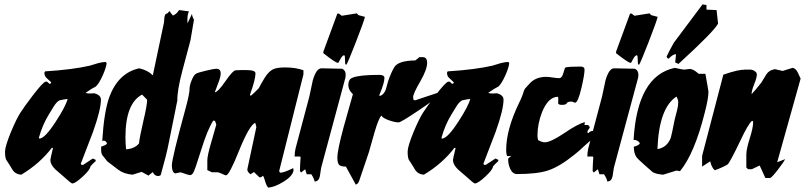

<svg xmlns="http://www.w3.org/2000/svg" viewBox="-20 -788 3677 877"><path d="M467 -498Q464 -476 448 -441Q432 -406 418 -393Q401 -385 371 -364Q381 -359 410 -362Q441 -354 441 -333Q441 -287 405 -186Q377 -113 349 -40L352 -35H360L404 -64L417 -58V-52Q401 -38 393 -28Q392 -13 358 18.5Q324 50 310 50Q305 50 270 18Q251 1 232 -15Q210 -37 210 -57Q210 -62 222 -112L217 -113Q161 -40 77 10Q56 8 45 -3Q38 -9 26 -31Q17 -45 8 -59Q3 -70 3 -96Q3 -119 30 -185Q55 -245 73 -273Q91 -301 129 -351Q178 -415 189 -415H195L206 -405L212 -407L214 -412Q203 -422 192.5 -432Q182 -442 183 -457L186 -462Q312 -470 390 -488Q408 -494 428 -499.5Q448 -505 464 -505ZM289 -336Q277 -335 253 -330Q240 -325 225 -301Q214 -283 203 -265Q174 -218 157 -157L161 -155Q186 -157 235 -233Q280 -302 289 -336Z M627 -3 585 10Q545 6 520.5 -12.5Q496 -31 470 -51Q458 -66 447 -80Q441 -88 442 -118Q449 -121 457.5 -124Q466 -127 469 -134Q460 -150 447 -144Q455 -276 479 -344Q520 -455 616 -476Q655 -467 678 -444L729 -685Q730 -697 731 -709Q734 -726 742 -726Q745 -726 748.5 -731Q752 -736 755 -737Q759 -729 770 -717Q786 -723 798 -742L843 -736Q836 -722 836 -699Q836 -686 837 -682L857 -725Q857 -714 866 -698Q861 -666 850 -604Q832 -535 813 -465Q789 -374 790 -329Q788 -318 783 -295V-294Q781 -287 751 -136Q741 -83 714 12Q709 16 702 16Q686 16 678 -2L658 14ZM652 -332Q652 -333 629 -356Q553 -316 553 -161Q553 -132 556 -106Q596 -109 615 -133Q617 -158 635 -236Q652 -307 652 -332Z M1255 -6 1260 1Q1277 1 1319 -20L1321 -12Q1319 15 1275 42Q1235 67 1205 69Q1197 60 1192 43Q1186 22 1182 15L1171 22H1165L1140 -2L1124 8Q1108 -4 1110 -16L1151 -208L1146 -227Q1120 -218 1072 -100Q1027 13 1012 13Q1009 13 994.5 6Q980 -1 972 -1H948L927 -11V-55Q927 -77 944 -135Q967 -214 968 -219L962 -236L954 -237Q928 -197 898.5 -102Q869 -7 862 2.5Q855 12 848 12Q842 12 805 -1L780 4Q765 -1 765 -33Q765 -64 828 -294Q846 -360 846 -384Q846 -398 855.5 -421.5Q865 -445 875 -451Q882 -456 920 -465Q958 -474 968 -474Q988 -474 988 -453Q988 -436 977 -409Q964 -376 961 -366Q976 -368 1010 -417.5Q1044 -467 1057 -467Q1065 -467 1081 -468Q1097 -468 1105 -468Q1147 -468 1147 -453Q1147 -425 1122 -356L1123 -353L1125 -350Q1139 -361 1162 -385Q1170 -401 1188 -431Q1206 -461 1228 -472Q1246 -480 1283 -480Q1331 -480 1366 -467Q1366 -448 1366 -448Z M1543 -474Q1559 -467 1559 -446Q1559 -438 1558 -434L1447 -22Q1444 -3 1441 17Q1436 41 1417 41Q1415 28 1402 8H1381L1374 -15L1355 0L1350 -7Q1350 -18 1351 -38Q1353 -62 1353 -69L1351 -73H1326V-78Q1326 -92 1330 -110L1393 -347Q1401 -385 1409 -422Q1425 -476 1448 -476Q1447 -476 1543 -474ZM1457 -545V-552L1521 -726H1528L1541 -716L1610 -727L1617 -719Q1627 -717 1647 -711Q1643 -692 1606.5 -598Q1570 -504 1562 -492L1557 -495L1555 -532L1552 -536Q1544 -534 1537.5 -523Q1531 -512 1526 -502L1523 -501Q1513 -501 1457 -545Z M1991 -368Q1990 -360 1980 -348Q1970 -336 1890.5 -282.5Q1811 -229 1801 -229Q1784 -229 1758 -238Q1729 -248 1722 -260Q1709 -247 1690 -181Q1677 -137 1665 -93Q1660 -77 1621 37Q1615 54 1605 55L1560 -27Q1536 -27 1528.5 -35.5Q1521 -44 1521 -68Q1521 -102 1550 -209Q1571 -283 1592 -358Q1571 -377 1571 -399Q1571 -426 1590 -433Q1621 -446 1712 -446Q1736 -446 1736 -432Q1736 -409 1713 -355L1714 -349Q1733 -355 1742 -378Q1747 -398 1753 -418Q1767 -458 1781 -481Q1799 -511 1877 -512L1896 -527H1911Q1931 -527 1931 -501Q1931 -470 1899 -415Q1867 -360 1867 -344Q1867 -340 1869 -331L1877 -330Z M2306 -498Q2303 -476 2287 -441Q2271 -406 2257 -393Q2240 -385 2210 -364Q2220 -359 2249 -362Q2280 -354 2280 -333Q2280 -287 2244 -186Q2216 -113 2188 -40L2191 -35H2199L2243 -64L2256 -58V-52Q2240 -38 2232 -28Q2231 -13 2197 18.5Q2163 50 2149 50Q2144 50 2109 18Q2090 1 2071 -15Q2049 -37 2049 -57Q2049 -62 2061 -112L2056 -113Q2000 -40 1916 10Q1895 8 1884 -3Q1877 -9 1865 -31Q1856 -45 1847 -59Q1842 -70 1842 -96Q1842 -119 1869 -185Q1894 -245 1912 -273Q1930 -301 1968 -351Q2017 -415 2028 -415H2034L2045 -405L2051 -407L2053 -412Q2042 -422 2031.5 -432Q2021 -442 2022 -457L2025 -462Q2151 -470 2229 -488Q2247 -494 2267 -499.5Q2287 -505 2303 -505ZM2128 -336Q2116 -335 2092 -330Q2079 -325 2064 -301Q2053 -283 2042 -265Q2013 -218 1996 -157L2000 -155Q2025 -157 2074 -233Q2119 -302 2128 -336Z M2607 -319Q2604 -319 2599 -321.5Q2594 -324 2591 -324Q2572 -324 2569 -316.5Q2566 -309 2546 -309Q2531 -309 2529 -317Q2530 -314 2530 -338Q2530 -343 2528 -346Q2484 -345 2456 -276Q2435 -222 2435 -169Q2435 -157 2438 -148Q2456 -138 2468 -138Q2495 -138 2556 -179Q2622 -224 2652 -230Q2650 -224 2650 -221V-217Q2655 -217 2665 -217V-216V-217Q2673 -213 2674 -205Q2665 -194 2662 -184L2668 -180Q2676 -190 2688 -190Q2693 -190 2696 -165Q2688 -154 2669 -139Q2648 -121 2641 -114Q2632 -104 2603 -81Q2535 -26 2482 -9Q2433 7 2341 7Q2321 7 2310 -18Q2301 -38 2301 -61Q2301 -66 2315 -75H2296Q2292 -87 2292 -102Q2292 -196 2351 -318Q2358 -331 2368 -357Q2373 -376 2378 -383Q2388 -394 2397 -404Q2425 -437 2475 -437Q2485 -437 2504.5 -434Q2524 -431 2534 -431Q2547 -431 2553.5 -455Q2560 -479 2563 -480Q2581 -484 2631 -484Q2650 -484 2650 -470Q2650 -447 2636 -387Q2620 -319 2607 -319Z M2880 -474Q2896 -467 2896 -446Q2896 -438 2895 -434L2784 -22Q2781 -3 2778 17Q2773 41 2754 41Q2752 28 2739 8H2718L2711 -15L2692 0L2687 -7Q2687 -18 2688 -38Q2690 -62 2690 -69L2688 -73H2663V-78Q2663 -92 2667 -110L2730 -347Q2738 -385 2746 -422Q2762 -476 2785 -476Q2784 -476 2880 -474ZM2794 -545V-552L2858 -726H2865L2878 -716L2947 -727L2954 -719Q2964 -717 2984 -711Q2980 -692 2943.5 -598Q2907 -504 2899 -492L2894 -495L2892 -532L2889 -536Q2881 -534 2874.5 -523Q2868 -512 2863 -502L2860 -501Q2850 -501 2794 -545Z M3216 -369Q3216 -338 3199 -273Q3152 -86 3086 -6L3070 -9L3009 10Q2975 7 2961 -2Q2958 -4 2924.5 -34Q2891 -64 2888 -69Q2875 -87 2875 -118Q2898 -123 2903 -134Q2892 -150 2874 -149Q2891 -442 3062 -478Q3097 -470 3106 -470Q3110 -470 3117.5 -471.5Q3125 -473 3129 -473Q3143 -473 3157.5 -462Q3172 -451 3171 -451H3202Q3216 -374 3216 -369ZM3078 -321Q3078 -332 3070 -347Q2990 -295 2983 -107Q3027 -114 3044 -159Q3047 -167 3062 -243Q3067 -262 3072.5 -283.5Q3078 -305 3078 -321ZM3189 -768 3207 -765V-744L3253 -742L3260 -680Q3239 -642 3079 -496L3064 -503Q3065 -516 3068 -540H3065Q3054 -540 3034 -520Q3027 -521 3025 -530Q3035 -552 3058 -593Z M3530 -47 3566 -61Q3561 -49 3532.5 -12Q3504 25 3497 25H3476L3450 -32L3414 -15H3397L3389 -23V-82Q3389 -107 3404.5 -155.5Q3420 -204 3420 -229Q3420 -236 3415 -236Q3398 -223 3361 -144Q3319 -56 3305 -38Q3287 -26 3247 -11H3244Q3230 -24 3224 -51L3187 -27Q3187 -76 3187 -76L3284 -447Q3357 -472 3381 -469V-471H3380L3378 -470Q3377 -470 3407 -470Q3417 -470 3427 -463.5Q3437 -457 3437 -448Q3437 -433 3425 -403.5Q3413 -374 3413 -358Q3429 -374 3457 -410Q3469 -430 3481 -449Q3493 -468 3520 -472L3555 -464L3600 -478Q3613 -477 3623 -459Q3630 -444 3637 -429Z"/></svg>

Font: Ode an Erik AH
Style: Regular
Weight: 400
Designer: Andreas Höfeld
Foundry: Fontgrube AH
Version: Version 2.00